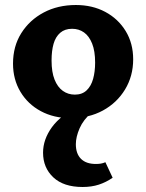

<svg xmlns="http://www.w3.org/2000/svg" viewBox="-20 -458 584 767"><path d="M262 14Q195 14 143 -14Q91 -42 61.5 -91.5Q32 -141 32 -204Q32 -273 65 -325.5Q98 -378 154.5 -408Q211 -438 283 -438Q349 -438 400.5 -410.5Q452 -383 482 -334Q512 -285 512 -221Q512 -154 479.5 -100.5Q447 -47 391 -16.5Q335 14 262 14ZM279 -80Q308 -80 326 -97Q344 -114 352 -143Q360 -172 360 -208Q360 -254 348 -284Q336 -314 315.5 -328.5Q295 -343 268 -343Q239 -343 220.5 -327Q202 -311 194 -283Q186 -255 186 -216Q186 -170 198 -140Q210 -110 231 -95Q252 -80 279 -80ZM310 289Q234 289 193 250.5Q152 212 152 152Q152 99 187.5 50Q223 1 302 -38L346 -8Q313 20 298 54.5Q283 89 283 118Q283 156 303.5 176.5Q324 197 363 197Q374 197 383 195.5Q392 194 401 190L430 252Q404 270 375 279.5Q346 289 310 289Z"/></svg>

Font: Ysabeau ExtraBold
Style: Regular
Weight: 800
Designer: Christian Thalmann (Catharsis Fonts)
Version: Version 2.002